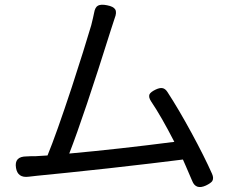

<svg xmlns="http://www.w3.org/2000/svg" viewBox="-20 -769 958 804"><path d="M785 -11Q777 -31 757 -76Q750 -93 746 -101Q637 -87 433 -64Q240 -43 135 -33Q113 -31 100 -29Q54 -23 47 -66Q39 -114 91 -114Q98 -114 112 -115Q124 -115 130 -115Q145 -116 179 -118Q216 -208 281 -405Q334 -568 362 -663Q371 -699 374 -715Q378 -739 390.5 -745.5Q403 -752 428 -747Q455 -742 462.5 -729.5Q470 -717 460 -692Q456 -679 445 -646Q331 -283 270 -126Q478 -145 710 -175Q655 -282 613 -344Q601 -362 606 -374Q611 -384 632 -394Q649 -402 660 -400Q672 -398 681 -384Q728 -312 782 -212.5Q836 -113 868 -41Q876 -23 869 -11Q863 -2 842 8Q800 27 785 -11Z"/></svg>

Font: GenSenRounded JP R
Style: Regular
Weight: 400
Version: Version 1.501;PS 1;hotconv 16.6.51;makeotf.lib2.5.65220